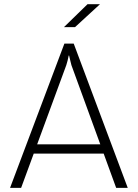

<svg xmlns="http://www.w3.org/2000/svg" viewBox="-20 -912 669 932"><path d="M292.5 -700.2H337.9L600.1 0H543.9L326.7 -595.7Q324.7 -603.5 321.3 -617.4Q317.9 -631.3 315.4 -642.6H313.5Q312.5 -635.3 308.1 -617.7Q303.7 -600.1 301.8 -595.7L82.5 0H28.8ZM117.7 -211.4H519V-166.5H117.7ZM404.8 -891.6H465.3L344.2 -780.3H290.5Z"/></svg>

Font: DavidDev Light
Style: Regular
Weight: 300
Designer: David.dev
Foundry: David.dev
Version: Version 1.001;FEAKit 1.0